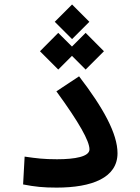

<svg xmlns="http://www.w3.org/2000/svg" viewBox="-20 -833 626 856"><path d="M232.4 3.4C390.1 3.4 503.9 -40.5 503.9 -149.9C503.9 -236.8 440.9 -351.6 332.5 -492.7L231.4 -425.8C333 -286.6 378.9 -204.1 378.9 -167C378.9 -134.8 314.9 -123 234.4 -123C175.3 -123 143.6 -127 89.8 -134.8L83 -10.7C136.2 -0.5 171.9 3.4 232.4 3.4ZM361.8 -522.9 443.4 -604.5 361.8 -686.5 300.8 -625.5 239.7 -686.5 158.2 -604.5 239.7 -522.9 300.8 -584ZM301.3 -658.7 378.4 -735.8 301.3 -813 224.1 -735.8Z"/></svg>

Font: Cascadia Code PL SemiBold
Style: Regular
Weight: 600
Monospace: yes
Designer: Aaron Bell
Foundry: Saja Typeworks
Version: Version 2404.023